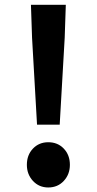

<svg xmlns="http://www.w3.org/2000/svg" viewBox="-20 -781 410 814"><path d="M137 -252.4 115.9 -621.2 111.2 -760.6H259L254.3 -621.2L233.1 -252.4ZM184.6 13.8Q145.4 13.8 119.6 -14.1Q93.9 -42 93.9 -82.3Q93.9 -123.8 119.6 -150.9Q145.4 -178 184.6 -178Q224.8 -178 250.5 -150.9Q276.3 -123.8 276.3 -82.3Q276.3 -42 250.5 -14.1Q224.8 13.8 184.6 13.8Z"/></svg>

Font: Shanggu Sans SC VF
Style: Regular
Weight: 250
Designer: GuiWonder
Version: Version 1.021